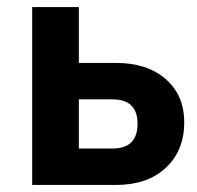

<svg xmlns="http://www.w3.org/2000/svg" viewBox="-20 -523 556 543"><path d="M71 0V-503H203V-345H309Q396 -345 448.5 -299.5Q501 -254 501 -177Q501 -97 449 -48.5Q397 0 309 0ZM298 -242H203V-103H298Q369 -103 369 -173Q369 -242 298 -242Z"/></svg>

Font: Wix Madefor Text
Style: Bold
Weight: 700
Designer: Dalton Maag Ltd
Foundry: Dalton Maag Ltd
Version: Version 3.100